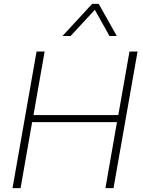

<svg xmlns="http://www.w3.org/2000/svg" viewBox="-20 -978 741 998"><path d="M45 0 170 -710H212L154 -380H595L653 -710H695L570 0H528L588 -343H147L87 0ZM587 -791H549L473 -927L347 -791H305L459 -958H493Z"/></svg>

Font: Livvic ExtraLight
Style: Italic
Weight: 275
Italic angle: -10°
Designer: Jacques Le Bailly, Baron von Fonthausen
Version: Version 1.001; ttfautohint (v1.8.2)